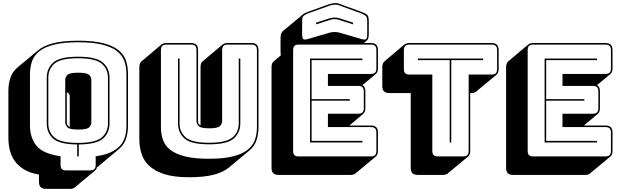

<svg xmlns="http://www.w3.org/2000/svg" viewBox="-20 -1007 3987 1236"><path d="M431 209H277Q253 209 242 198Q231 187 231 163V117Q173 107 134.5 83.5Q96 60 74 28Q52 -4 43 -42Q34 -80 34 -119V-421Q34 -467 47 -506.5Q60 -546 94 -574L224 -682Q259 -712 321.5 -728.5Q384 -745 484 -745Q582 -745 644.5 -729Q707 -713 742.5 -684.5Q778 -656 791 -616.5Q804 -577 804 -530V-198Q804 -152 791 -113Q778 -74 744 -46L615 62Q612 64 609.5 66.5Q607 69 604 70Q603 77 599.5 82Q596 87 592 91L462 199Q458 203 449.5 206Q441 209 431 209ZM560 90Q579 90 587.5 81.5Q596 73 596 54V-1Q655 -9 693.5 -27Q732 -45 754 -70Q776 -95 785 -127.5Q794 -160 794 -198V-530Q794 -576 780.5 -613.5Q767 -651 732.5 -678Q698 -705 637.5 -720Q577 -735 484 -735Q391 -735 330 -720Q269 -705 234.5 -678Q200 -651 186.5 -613.5Q173 -576 173 -530V-198Q173 -123 213.5 -70.5Q254 -18 370 -1V54Q370 73 378.5 81.5Q387 90 406 90ZM477 0V-77Q363 -78 322 -115Q281 -152 281 -212V-507Q281 -567 323 -604.5Q365 -642 482 -642Q599 -642 642 -604.5Q685 -567 685 -507V-212Q685 -152 643 -115Q601 -78 487 -77V0ZM291 -212Q291 -156 331 -121.5Q371 -87 482 -87Q593 -87 634 -121.5Q675 -156 675 -212V-507Q675 -563 634 -597.5Q593 -632 482 -632Q371 -632 331 -597.5Q291 -563 291 -507ZM400 -220V-493Q400 -512 415 -525.5Q430 -539 484 -539Q538 -539 553 -525.5Q568 -512 568 -493V-220Q568 -200 553 -186.5Q538 -173 484 -173Q430 -173 415 -186.5Q400 -200 400 -220ZM410 -220Q410 -210 414 -202.5Q418 -195 429 -190V-384Q429 -394 425 -401.5Q421 -409 410 -413Z M1196 134Q1099 134 1036.5 113.5Q974 93 939 59Q904 25 890.5 -19Q877 -63 877 -110V-575Q877 -588 880.5 -597Q884 -606 891 -612L1020 -721Q1025 -725 1033.5 -727.5Q1042 -730 1052 -730H1209Q1233 -730 1244 -719Q1255 -708 1255 -684V-228Q1255 -219 1258 -211.5Q1261 -204 1271 -200V-575Q1271 -588 1274 -597Q1277 -606 1283 -611L1284 -612L1414 -721Q1419 -725 1427 -727.5Q1435 -730 1446 -730H1598Q1622 -730 1633 -719Q1644 -708 1644 -684V-189Q1644 -143 1631 -104Q1618 -65 1584 -37L1454 71Q1419 101 1357 117.5Q1295 134 1196 134ZM1634 -189V-684Q1634 -703 1625.5 -711.5Q1617 -720 1598 -720H1446Q1427 -720 1418.5 -711.5Q1410 -703 1410 -684V-228Q1410 -208 1395 -194.5Q1380 -181 1327 -181Q1275 -181 1260 -194.5Q1245 -208 1245 -228V-684Q1245 -703 1236.5 -711.5Q1228 -720 1209 -720H1052Q1033 -720 1024.5 -711.5Q1016 -703 1016 -684V-189Q1016 -143 1029.5 -105.5Q1043 -68 1077.5 -41.5Q1112 -15 1172 0Q1232 15 1325 15Q1418 15 1478 0Q1538 -15 1572.5 -41.5Q1607 -68 1620.5 -105.5Q1634 -143 1634 -189ZM1126 -630H1136V-213Q1136 -157 1175.5 -122.5Q1215 -88 1326 -88Q1437 -88 1477 -122.5Q1517 -157 1517 -213V-630H1527V-213Q1527 -153 1485 -115.5Q1443 -78 1326 -78Q1209 -78 1167.5 -115.5Q1126 -153 1126 -213Z M2238 119H1774Q1750 119 1739 108Q1728 97 1728 73V-575Q1728 -588 1731.5 -597Q1735 -606 1742 -612L1788 -651Q1787 -656 1786.5 -663Q1786 -670 1786 -679V-760Q1786 -779 1789.5 -789Q1793 -799 1800 -806L1931 -915L1930 -914Q1935 -919 1943.5 -923Q1952 -927 1963 -931L2090 -977Q2100 -981 2111.5 -983.5Q2123 -986 2133 -987Q2143 -987 2152 -986Q2161 -985 2168 -981L2306 -931Q2336 -920 2345 -910Q2354 -900 2354 -869V-788Q2354 -772 2351 -762Q2348 -752 2344 -748L2343 -747L2323 -730H2367Q2391 -730 2402 -719Q2413 -708 2413 -684V-567Q2413 -554 2409.5 -545Q2406 -536 2399 -530L2313 -459Q2323 -454 2327.5 -444Q2332 -434 2332 -418V-311Q2332 -298 2328.5 -289Q2325 -280 2318 -274L2229 -199H2367Q2391 -199 2402 -188Q2413 -177 2413 -153V-36Q2413 -23 2409.5 -14Q2406 -5 2399 1L2269 109Q2265 113 2256.5 116Q2248 119 2238 119ZM2253 -850 2166 -878Q2159 -880 2151.5 -882Q2144 -884 2134 -884Q2124 -884 2116.5 -882Q2109 -880 2102 -878L2015 -850V-861L2098 -888Q2107 -890 2115 -892Q2123 -894 2134 -894Q2145 -894 2153 -892Q2161 -890 2170 -888L2253 -861ZM2103 -797Q2120 -801 2134 -801Q2148 -801 2165 -797L2302 -757Q2328 -749 2336 -755Q2344 -761 2344 -788V-869Q2344 -896 2335.5 -904Q2327 -912 2302 -922L2165 -972Q2158 -975 2150 -976Q2142 -977 2133 -977Q2124 -976 2113.5 -974Q2103 -972 2094 -968L1966 -922Q1942 -912 1933.5 -904Q1925 -896 1925 -869V-788Q1925 -761 1933 -755Q1941 -749 1966 -757ZM2367 0Q2386 0 2394.5 -8.5Q2403 -17 2403 -36V-153Q2403 -172 2394.5 -180.5Q2386 -189 2367 -189H2091V-275H2286Q2305 -275 2313.5 -283.5Q2322 -292 2322 -311V-418Q2322 -437 2313.5 -445.5Q2305 -454 2286 -454H2091V-531H2367Q2386 -531 2394.5 -539.5Q2403 -548 2403 -567V-684Q2403 -703 2394.5 -711.5Q2386 -720 2367 -720H1903Q1884 -720 1875.5 -711.5Q1867 -703 1867 -684V-36Q1867 -17 1875.5 -8.5Q1884 0 1903 0ZM2313 -100V-90H1976V-630H2313V-620H1986V-369H2232V-359H1986V-100Z M2832 119H2670Q2646 119 2635 108Q2624 97 2624 73V-408H2487Q2463 -408 2452 -419Q2441 -430 2441 -454V-575Q2441 -588 2444.5 -597Q2448 -606 2455 -612L2584 -721Q2589 -725 2597.5 -727.5Q2606 -730 2616 -730H3144Q3168 -730 3179 -719Q3190 -708 3190 -684V-563Q3190 -550 3186.5 -541Q3183 -532 3176 -526L3046 -418Q3042 -414 3033.5 -411Q3025 -408 3015 -408H3007V-36Q3007 -23 3003.5 -14Q3000 -5 2993 1L2863 109Q2859 113 2850.5 116Q2842 119 2832 119ZM2961 0Q2980 0 2988.5 -8.5Q2997 -17 2997 -36V-527H3144Q3163 -527 3171.5 -535.5Q3180 -544 3180 -563V-684Q3180 -703 3171.5 -711.5Q3163 -720 3144 -720H2616Q2597 -720 2588.5 -711.5Q2580 -703 2580 -684V-563Q2580 -544 2588.5 -535.5Q2597 -527 2616 -527H2763V-36Q2763 -17 2771.5 -8.5Q2780 0 2799 0ZM2875 -90V-620H2670V-630H3090V-620H2885V-90Z M3748 119H3284Q3260 119 3249 108Q3238 97 3238 73V-575Q3238 -588 3241.5 -597Q3245 -606 3252 -612L3381 -721Q3386 -725 3394.5 -727.5Q3403 -730 3413 -730H3877Q3901 -730 3912 -719Q3923 -708 3923 -684V-567Q3923 -554 3919.5 -545Q3916 -536 3909 -530L3823 -459Q3833 -454 3837.5 -444Q3842 -434 3842 -418V-311Q3842 -298 3838.5 -289Q3835 -280 3828 -274L3739 -199H3877Q3901 -199 3912 -188Q3923 -177 3923 -153V-36Q3923 -23 3919.5 -14Q3916 -5 3909 1L3779 109Q3775 113 3766.5 116Q3758 119 3748 119ZM3877 0Q3896 0 3904.5 -8.5Q3913 -17 3913 -36V-153Q3913 -172 3904.5 -180.5Q3896 -189 3877 -189H3601V-275H3796Q3815 -275 3823.5 -283.5Q3832 -292 3832 -311V-418Q3832 -437 3823.5 -445.5Q3815 -454 3796 -454H3601V-531H3877Q3896 -531 3904.5 -539.5Q3913 -548 3913 -567V-684Q3913 -703 3904.5 -711.5Q3896 -720 3877 -720H3413Q3394 -720 3385.5 -711.5Q3377 -703 3377 -684V-36Q3377 -17 3385.5 -8.5Q3394 0 3413 0ZM3823 -100V-90H3486V-630H3823V-620H3496V-369H3742V-359H3496V-100Z"/></svg>

Font: Bungee Shade
Style: Regular
Weight: 400
Designer: David Jonathan Ross
Foundry: David Jonathan Ross
Version: Version 1.000;PS 1.0;hotconv 1.0.72;makeotf.lib2.5.5900